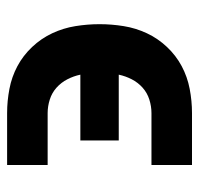

<svg xmlns="http://www.w3.org/2000/svg" viewBox="-30 -530 560 540"><g transform="rotate(-90 250.0 -260.0)"><path d="M56 0V-114H202Q221 -114 240 -120Q259 -126 273.5 -139Q288 -152 297 -169.5Q306 -187 310 -206H125V-314H310Q306 -333 297 -350.5Q288 -368 273.5 -381Q259 -394 240 -400Q221 -406 202 -406H56V-520H202Q236 -520 270 -513.5Q304 -507 334 -491Q364 -475 388 -449.5Q412 -424 426.5 -393Q441 -362 446.5 -328Q452 -294 452 -260Q452 -226 446.5 -192Q441 -158 426.5 -127Q412 -96 388 -70.5Q364 -45 334 -29Q304 -13 270 -6.5Q236 0 202 0Z"/></g></svg>

Font: Iosevka SS04 Heavy
Style: Regular
Weight: 900
Monospace: yes
Designer: Belleve Invis
Foundry: Belleve Invis
Version: Version 19.0.0; ttfautohint (v1.8.4)